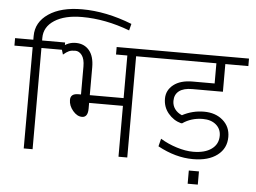

<svg xmlns="http://www.w3.org/2000/svg" viewBox="-74 -898 1460 1096"><g transform="rotate(5 656.0 -350.5)"><path d="M-14.2 -580.1V-623H90.3V-644.5Q90.3 -723.6 161.4 -772Q232.4 -820.3 353 -820.3Q491.2 -820.3 640.1 -761.7L630.4 -723.6Q490.7 -776.4 356.9 -776.4Q257.3 -776.4 199 -738.8Q140.6 -701.2 140.6 -638.2V-623H272.5V-580.1H140.6V0H89.8L90.3 -580.1Z M632.8 0V-291.5H439V-258.8Q439 -208.5 405.3 -208.5Q377 -208.5 352.8 -237.3Q328.6 -266.1 328.6 -299.3Q328.6 -335.4 373 -335.4H388.7V-495.6Q388.7 -538.6 372.6 -560.1Q356.4 -581.5 334.2 -581.3Q312 -581.1 298.8 -575.4Q285.6 -569.8 266.1 -553.2L253.9 -593.3Q288.1 -626.5 335.4 -626Q382.8 -625.5 410.9 -592Q439 -558.6 439 -495.1V-335.9H632.8V-580.1H567.9V-623H815.4V-580.1H683.1V0Z M1097.7 43.5V119.1H1039.6V43.5ZM1057.6 -23.4H1056.6Q957.5 -23.4 855 -79.1L866.2 -123.5Q909.2 -97.2 960.2 -81.3Q1011.2 -65.4 1054.2 -65.4Q1121.6 -65.4 1159.9 -93.3Q1198.2 -121.1 1198.2 -169.4Q1198.2 -208.5 1169.7 -232.7Q1141.1 -256.8 1094.7 -256.8Q1028.3 -256.8 978 -221.7H971.2Q928.2 -233.4 898.2 -269.3Q868.2 -305.2 868.2 -353.5Q868.2 -401.9 907.7 -433.1Q947.3 -464.4 1017.6 -464.4H1143.1V-580.1H786.1V-623H1326.2V-580.1H1194.3V-421.4H1018.6Q968.8 -421.4 943.1 -401.4Q917.5 -381.3 917.5 -344.7Q917.5 -318.8 932.1 -298.6Q946.8 -278.3 972.7 -267.6Q1031.2 -298.8 1097.2 -298.8Q1163.1 -298.8 1205.3 -262.2Q1247.6 -225.6 1247.6 -167Q1247.6 -101.1 1196.5 -62.3Q1145.5 -23.4 1057.6 -23.4Z"/></g></svg>

Font: Yantramanav Light
Style: Regular
Weight: 300
Version: Version 1.001;PS 1.0;hotconv 1.0.72;makeotf.lib2.5.5900; ttf